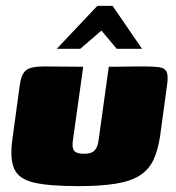

<svg xmlns="http://www.w3.org/2000/svg" viewBox="-20 -626 598 653"><path d="M263 -399 228 -149Q224 -123 232.5 -113Q241 -103 266 -103Q291 -103 301.5 -114Q312 -125 315 -147L350 -399Q351 -399 368 -399Q385 -399 407.5 -399.5Q430 -400 448.5 -400Q467 -400 471 -400Q502 -400 521 -397.5Q540 -395 546.5 -382Q553 -369 548 -335L525 -167Q518 -117 502.5 -83.5Q487 -50 456.5 -30Q426 -10 375 -1.5Q324 7 246 7Q147 7 95.5 -5Q44 -17 28.5 -51.5Q13 -86 22 -151L47 -335Q52 -373 68 -386.5Q84 -400 129 -400Q163 -400 196 -399.5Q229 -399 263 -399ZM173 -460 311 -606H363L463 -460H377L325 -522L253 -460Z"/></svg>

Font: Genos Thin Black
Style: Italic
Weight: 900
Italic angle: -8°
Version: Version 1.010